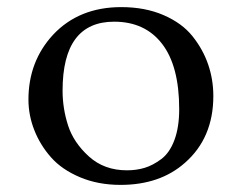

<svg xmlns="http://www.w3.org/2000/svg" viewBox="-20 -510 680 540"><path d="M60 -230Q60 -337 129 -412Q202 -490 321 -490Q388 -490 440 -467.5Q492 -445 521.5 -408Q551 -371 565.5 -328.5Q580 -286 580 -240Q580 -122 500 -52Q430 10 319 10Q256 10 205 -11.5Q154 -33 123.5 -67.5Q93 -102 76.5 -144Q60 -186 60 -230ZM301 -449Q156 -449 156 -255Q156 -205 171.5 -157Q187 -109 230 -70Q273 -31 337 -31Q364 -31 387 -38Q410 -45 433.5 -62.5Q457 -80 470.5 -116Q484 -152 484 -203Q484 -324 436 -386.5Q388 -449 301 -449Z"/></svg>

Font: Linux Libertine Mono O
Style: Mono
Weight: 400
Designer: Philipp H. Poll
Foundry: Philipp H. Poll
Version: Version 5.1.7